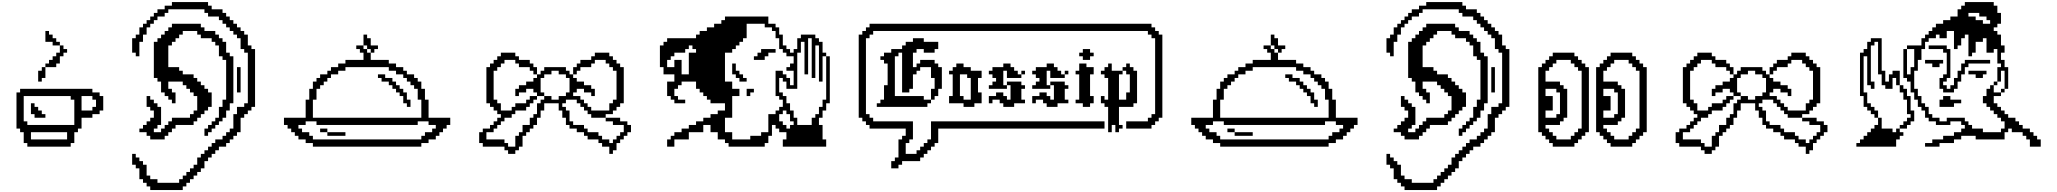

<svg xmlns="http://www.w3.org/2000/svg" viewBox="-20 -1449 20326 1897"><path d="M250 -35.7V0H678.6V-35.7H714.3V-142.9H750V-178.6H785.7V-285.7H892.9V-321.4H964.3V-357.1H1000V-500H964.3V-535.7H892.9V-571.4H178.6V-535.7H142.9V-178.6H178.6V-142.9H214.3V-35.7ZM642.9 -71.4H285.7V-142.9H642.9ZM250 -214.3V-250H214.3V-500H678.6V-464.3H714.3V-214.3ZM285.7 -428.6V-321.4H321.4V-285.7H428.6V-321.4H392.9V-357.1H357.1V-392.9H321.4V-428.6ZM785.7 -357.1V-500H892.9V-464.3H928.6V-392.9H892.9V-357.1ZM357.1 -750V-642.9H392.9V-678.6H428.6V-785.7H392.9V-750ZM428.6 -821.4V-785.7H535.7V-821.4H571.4V-892.9H607.1V-928.6H642.9V-964.3H607.1V-1000H571.4V-928.6H535.7V-892.9H500V-857.1H464.3V-821.4ZM571.4 -1000V-1035.7H535.7V-1071.4H500V-1107.1H464.3V-1142.9H428.6V-1035.7H500V-1000Z M1285.7 71.4V178.6H1321.4V214.3H1357.1V321.4H1392.9V357.1H1428.6V392.9H1464.3V428.6H1785.7V392.9H1821.4V357.1H1857.1V321.4H1892.9V285.7H1928.6V250H1964.3V214.3H2000V142.9H2035.7V107.1H2071.4V71.4H2107.1V35.7H2142.9V0H2214.3V-35.7H2250V-71.4H2285.7V-107.1H2321.4V-142.9H2357.1V-285.7H2392.9V-321.4H2428.6V-357.1H2464.3V-392.9H2500V-964.3H2464.3V-1000H2428.6V-1107.1H2392.9V-1142.9H2357.1V-1178.6H2321.4V-1214.3H2285.7V-1250H2250V-1285.7H2214.3V-1321.4H2178.6V-1357.1H2071.4V-1392.9H2035.7V-1428.6H1678.6V-1392.9H1607.1V-1357.1H1535.7V-1321.4H1500V-1285.7H1464.3V-1250H1428.6V-1214.3H1392.9V-1178.6H1357.1V-1107.1H1321.4V-1071.4H1285.7V-928.6H1321.4V-892.9H1357.1V-1035.7H1392.9V-1107.1H1428.6V-1178.6H1464.3V-1214.3H1500V-1250H1535.7V-1285.7H1607.1V-1321.4H1642.9V-1357.1H2000V-1321.4H2035.7V-1285.7H2142.9V-1250H2178.6V-1214.3H2214.3V-1178.6H2250V-1142.9H2285.7V-1107.1H2321.4V-1071.4H2357.1V-964.3H2392.9V-928.6H2428.6V-428.6H2392.9V-392.9H2321.4V-321.4H2285.7V-178.6H2250V-142.9H2214.3V-107.1H2178.6V-71.4H2107.1V-35.7H2071.4V0H2035.7V35.7H2000V71.4H1964.3V107.1H1928.6V178.6H1892.9V214.3H1857.1V250H1821.4V285.7H1785.7V321.4H1750V357.1H1535.7V321.4H1464.3V285.7H1428.6V178.6H1392.9V142.9H1357.1V107.1H1321.4V71.4ZM1500 -1035.7V-678.6H1535.7V-642.9H1571.4V-535.7H1607.1V-500H1642.9V-464.3H1678.6V-428.6H1714.3V-535.7H1678.6V-571.4H1642.9V-642.9H1785.7V-607.1H1821.4V-571.4H1857.1V-535.7H1892.9V-500H1928.6V-357.1H1892.9V-321.4H1857.1V-285.7H1678.6V-250H1642.9V-214.3H1607.1V-178.6H1571.4V-142.9H1500V-178.6H1535.7V-214.3H1571.4V-392.9H1535.7V-428.6H1500V-464.3H1464.3V-500H1428.6V-392.9H1464.3V-357.1H1500V-285.7H1464.3V-250H1428.6V-214.3H1392.9V-178.6H1357.1V-142.9H1428.6V-107.1H1464.3V-71.4H1607.1V-107.1H1642.9V-142.9H1678.6V-178.6H1714.3V-214.3H1892.9V-250H1928.6V-285.7H1964.3V-321.4H2000V-357.1H2035.7V-392.9H2071.4V-535.7H2035.7V-571.4H2000V-607.1H1964.3V-642.9H1928.6V-678.6H1892.9V-714.3H1785.7V-750H1750V-785.7H1642.9V-1000H1678.6V-1035.7H1714.3V-1071.4H1750V-1107.1H1785.7V-1142.9H1928.6V-1107.1H1964.3V-1071.4H2071.4V-1035.7H2107.1V-1000H2142.9V-892.9H2178.6V-857.1H2214.3V-464.3H2178.6V-392.9H2142.9V-285.7H2107.1V-250H2071.4V-214.3H2035.7V-178.6H2000V-107.1H2035.7V-142.9H2071.4V-178.6H2107.1V-214.3H2142.9V-250H2178.6V-285.7H2214.3V-357.1H2250V-428.6H2285.7V-892.9H2250V-928.6H2214.3V-1035.7H2178.6V-1071.4H2142.9V-1107.1H2107.1V-1142.9H2000V-1178.6H1964.3V-1214.3H1678.6V-1178.6H1642.9V-1142.9H1607.1V-1107.1H1571.4V-1071.4H1535.7V-1035.7ZM2321.4 -785.7V-535.7H2357.1V-785.7Z M4142.9 -71.4H3071.4V-107.1H3035.7V-142.9H2964.3V-178.6H2928.6V-214.3H3000V-250H3107.1V-214.3H4107.1V-250H4214.3V-214.3H4285.7V-178.6H4250V-142.9H4178.6V-107.1H4142.9ZM2928.6 -107.1V-71.4H3000V-35.7H3071.4V0H4142.9V-35.7H4214.3V-71.4H4285.7V-107.1H4321.4V-142.9H4357.1V-178.6H4392.9V-214.3H4428.6V-285.7H4214.3V-464.3H4178.6V-571.4H4142.9V-642.9H4107.1V-678.6H4071.4V-714.3H4000V-750H3964.3V-785.7H3892.9V-821.4H3821.4V-857.1H3642.9V-928.6H3607.1V-964.3H3571.4V-1000H3500V-964.3H3535.7V-928.6H3571.4V-857.1H3392.9V-821.4H3321.4V-785.7H3250V-750H3214.3V-714.3H3142.9V-678.6H3107.1V-642.9H3071.4V-571.4H3035.7V-464.3H3000V-285.7H2785.7V-214.3H2821.4V-178.6H2857.1V-142.9H2892.9V-107.1ZM3071.4 -285.7V-464.3H3107.1V-571.4H3142.9V-607.1H3178.6V-642.9H3214.3V-678.6H3250V-714.3H3321.4V-750H3392.9V-785.7H3821.4V-750H3892.9V-714.3H3964.3V-678.6H4000V-642.9H4035.7V-607.1H4071.4V-571.4H4107.1V-464.3H4142.9V-285.7ZM3214.3 -178.6H3142.9V-142.9H3214.3ZM3214.3 -142.9V-107.1H3392.9V-142.9ZM3642.9 -964.3V-928.6H3678.6V-964.3H3714.3V-1000H3642.9V-1071.4H3607.1V-1107.1H3571.4V-1000H3607.1V-964.3ZM4000 -428.6V-392.9H4035.7V-464.3H4000V-535.7H3964.3V-571.4H3928.6V-607.1H3892.9V-642.9H3857.1V-678.6H3785.7V-714.3H3714.3V-678.6H3750V-642.9H3821.4V-607.1H3857.1V-571.4H3892.9V-535.7H3928.6V-500H3964.3V-428.6Z M4714.3 -142.9V-35.7H4750V0H4964.3V35.7H5000V71.4H5071.4V35.7H5107.1V0H5142.9V-107.1H5178.6V-142.9H5214.3V-178.6H5250V-214.3H5285.7V-285.7H5321.4V-357.1H5357.1V-428.6H5500V-357.1H5535.7V-285.7H5571.4V-214.3H5607.1V-178.6H5678.6V-142.9H5750V-107.1H5785.7V-71.4H5892.9V-35.7H5928.6V0H6000V71.4H6035.7V35.7H6071.4V-35.7H6107.1V-71.4H6142.9V-107.1H6178.6V-142.9H6214.3V-214.3H6178.6V-250H6107.1V-285.7H5964.3V-250H6035.7V-214.3H6142.9V-142.9H6107.1V-107.1H6071.4V-71.4H6035.7V-35.7H6000V-71.4H5928.6V-107.1H5892.9V-142.9H5785.7V-178.6H5750V-214.3H5642.9V-250H5607.1V-357.1H5571.4V-392.9H5535.7V-428.6H5571.4V-464.3H5678.6V-428.6H5714.3V-392.9H5750V-357.1H5785.7V-321.4H5821.4V-285.7H5964.3V-321.4H6035.7V-357.1H6071.4V-392.9H6107.1V-428.6H6142.9V-785.7H6107.1V-821.4H6071.4V-857.1H6035.7V-892.9H6000V-928.6H5857.1V-892.9H5821.4V-857.1H5714.3V-821.4H5678.6V-785.7H5642.9V-714.3H5678.6V-750H5714.3V-785.7H5821.4V-821.4H5857.1V-857.1H5964.3V-821.4H6000V-785.7H6035.7V-750H6071.4V-464.3H6035.7V-428.6H6000V-357.1H5821.4V-392.9H5785.7V-428.6H5750V-464.3H5714.3V-500H5642.9V-535.7H5678.6V-571.4H5750V-535.7H5821.4V-500H5857.1V-571.4H5821.4V-607.1H5750V-642.9H5678.6V-678.6H5642.9V-714.3H5607.1V-750H5571.4V-785.7H5357.1V-750H5321.4V-714.3H5285.7V-678.6H5250V-642.9H5178.6V-607.1H5107.1V-571.4H5071.4V-500H5107.1V-535.7H5178.6V-571.4H5250V-535.7H5285.7V-500H5357.1V-535.7H5321.4V-678.6H5357.1V-714.3H5428.6V-750H5500V-714.3H5571.4V-678.6H5607.1V-535.7H5571.4V-500H5500V-464.3H5428.6V-500H5357.1V-464.3H5321.4V-428.6H5285.7V-321.4H5250V-285.7H5214.3V-214.3H5142.9V-142.9H5107.1V-107.1H5071.4V0H5000V-35.7H4964.3V-71.4H4785.7V-142.9H4857.1V-178.6H4892.9V-214.3H4928.6V-250H4964.3V-285.7H5035.7V-321.4H5071.4V-357.1H5178.6V-392.9H5214.3V-428.6H5250V-464.3H5285.7V-500H5214.3V-464.3H5178.6V-428.6H5071.4V-392.9H5035.7V-357.1H4928.6V-428.6H4892.9V-464.3H4857.1V-750H4892.9V-785.7H4928.6V-821.4H4964.3V-857.1H5071.4V-821.4H5107.1V-785.7H5214.3V-750H5250V-714.3H5285.7V-785.7H5250V-821.4H5214.3V-857.1H5107.1V-892.9H5071.4V-928.6H4928.6V-892.9H4892.9V-857.1H4857.1V-821.4H4821.4V-785.7H4785.7V-428.6H4821.4V-392.9H4857.1V-357.1H4892.9V-321.4H4928.6V-285.7H4892.9V-250H4857.1V-214.3H4821.4V-178.6H4750V-142.9Z M6571.4 -71.4V0H6642.9V-71.4H6785.7V-142.9H6928.6V-214.3H7000V-142.9H7071.4V-71.4H7142.9V-35.7H7178.6V0H7535.7V-35.7H7571.4V-107.1H7607.1V-214.3H7642.9V-178.6H7678.6V-142.9H7750V-71.4H7714.3V0H8142.9V-71.4H8107.1V-214.3H8071.4V-285.7H8107.1V-357.1H8142.9V-428.6H8178.6V-892.9H8142.9V-464.3H8107.1V-392.9H8071.4V-321.4H8035.7V-285.7H8000V-214.3H7857.1V-285.7H7821.4V-357.1H7785.7V-428.6H7750V-500H7714.3V-535.7H7678.6V-678.6H7714.3V-642.9H7750V-571.4H7857.1V-928.6H7892.9V-1035.7H7928.6V-714.3H7964.3V-1071.4H8000V-678.6H8035.7V-1000H8071.4V-642.9H8107.1V-892.9H8142.9V-928.6H8107.1V-1035.7H8071.4V-1071.4H8035.7V-1107.1H7892.9V-1071.4H7857.1V-964.3H7821.4V-928.6H7785.7V-964.3H7750V-1000H7714.3V-1107.1H7678.6V-1178.6H7642.9V-1214.3H7571.4V-1285.7H7142.9V-1250H7107.1V-1214.3H7035.7V-1178.6H6964.3V-1142.9H6892.9V-1107.1H6857.1V-1071.4H6571.4V-1035.7H6535.7V-1000H6500V-785.7H6535.7V-714.3H6642.9V-642.9H6571.4V-500H6607.1V-464.3H6642.9V-428.6H6750V-464.3H6678.6V-500H6642.9V-571.4H6678.6V-607.1H6714.3V-642.9H6857.1V-571.4H6892.9V-535.7H6928.6V-500H6964.3V-464.3H7000V-428.6H7142.9V-357.1H7071.4V-321.4H7000V-285.7H6928.6V-250H6857.1V-214.3H6785.7V-178.6H6714.3V-142.9H6642.9V-107.1H6607.1V-71.4ZM7214.3 -142.9H7142.9V-285.7H7214.3V-500H7285.7V-571.4H7214.3V-642.9H7142.9V-928.6H7214.3V-964.3H7250V-1000H7285.7V-1035.7H7321.4V-1071.4H7357.1V-1214.3H7535.7V-1178.6H7607.1V-1142.9H7642.9V-1071.4H7678.6V-964.3H7714.3V-928.6H7750V-892.9H7821.4V-821.4H7785.7V-785.7H7750V-750H7821.4V-607.1H7785.7V-678.6H7750V-714.3H7714.3V-750H7642.9V-500H7678.6V-464.3H7714.3V-392.9H7678.6V-357.1H7642.9V-321.4H7571.4V-142.9H7500V-107.1H7392.9V-71.4H7214.3ZM6642.9 -785.7H6571.4V-857.1H6607.1V-892.9H6642.9V-928.6H6750V-964.3H6785.7V-1000H6821.4V-964.3H6857.1V-928.6H6785.7V-714.3H6714.3V-857.1H6642.9ZM7250 -714.3V-678.6H7285.7V-642.9H7357.1V-678.6H7321.4V-714.3H7285.7V-750H7250V-821.4H7214.3V-714.3ZM7357.1 -571.4V-500H7392.9V-535.7H7428.6V-571.4ZM7428.6 -892.9V-857.1H7535.7V-892.9H7571.4V-928.6H7642.9V-964.3H7500V-928.6H7464.3V-892.9ZM7750 -357.1V-321.4H7785.7V-250H7821.4V-214.3H7785.7V-178.6H7750V-214.3H7714.3V-250H7678.6V-321.4H7714.3V-357.1Z M8785.7 142.9V214.3H8857.1V178.6H8892.9V142.9H9071.4V107.1H9107.1V71.4H9142.9V35.7H9178.6V0H9214.3V-35.7H9250V-178.6H10892.9V-250H9178.6V-71.4H9142.9V-35.7H9107.1V0H9071.4V35.7H9035.7V71.4H8928.6V-35.7H8964.3V-71.4H9000V-250H8607.1V-285.7H8571.4V-321.4H8535.7V-1071.4H8571.4V-1107.1H8607.1V-1142.9H11321.4V-1107.1H11357.1V-1071.4H11392.9V-321.4H11357.1V-285.7H11321.4V-250H11107.1V-178.6H11357.1V-214.3H11392.9V-250H11428.6V-285.7H11464.3V-1107.1H11428.6V-1142.9H11392.9V-1178.6H11357.1V-1214.3H8571.4V-1178.6H8535.7V-1142.9H8500V-1107.1H8464.3V-285.7H8500V-250H8535.7V-214.3H8571.4V-178.6H8928.6V-107.1H8892.9V-71.4H8857.1V107.1H8821.4V142.9ZM8642.9 -428.6V-392.9H9142.9V-428.6H9178.6V-464.3H9107.1V-500H8821.4V-892.9H8857.1V-928.6H8892.9V-535.7H8964.3V-571.4H9000V-714.3H9035.7V-750H9071.4V-785.7H9178.6V-678.6H9214.3V-571.4H9178.6V-464.3H9214.3V-500H9250V-571.4H9285.7V-785.7H9250V-821.4H9214.3V-857.1H9071.4V-821.4H9035.7V-785.7H9000V-928.6H9035.7V-964.3H9107.1V-928.6H9214.3V-964.3H9250V-1035.7H9107.1V-1071.4H9000V-1035.7H8928.6V-1000H8892.9V-964.3H8785.7V-928.6H8714.3V-892.9H8678.6V-857.1H8714.3V-821.4H8750V-607.1H8714.3V-464.3H8678.6V-428.6ZM9392.9 -500H9357.1V-428.6H9500V-392.9H9607.1V-428.6H9678.6V-535.7H9642.9V-678.6H9678.6V-750H9571.4V-785.7H9500V-821.4H9428.6V-785.7H9392.9V-750H9357.1V-714.3H9392.9ZM9500 -464.3V-500H9464.3V-714.3H9535.7V-678.6H9571.4V-464.3ZM9821.4 -500H9750V-428.6H9785.7V-464.3H9857.1V-428.6H9892.9V-392.9H10000V-428.6H10107.1V-464.3H10071.4V-571.4H10107.1V-607.1H10071.4V-642.9H9928.6V-607.1H9964.3V-464.3H9928.6V-500H9892.9V-535.7H9821.4ZM9750 -607.1V-571.4H9928.6V-607.1H9892.9V-750H9928.6V-678.6H10071.4V-714.3H10035.7V-750H10000V-785.7H9964.3V-821.4H9892.9V-785.7H9785.7V-750H9750V-714.3H9785.7V-678.6H9821.4V-642.9H9785.7V-607.1ZM10071.4 -750V-714.3H10107.1V-750ZM10250 -500H10178.6V-428.6H10214.3V-464.3H10285.7V-428.6H10321.4V-392.9H10428.6V-428.6H10535.7V-464.3H10500V-571.4H10535.7V-607.1H10500V-642.9H10357.1V-607.1H10392.9V-464.3H10357.1V-500H10321.4V-535.7H10250ZM10178.6 -607.1V-571.4H10357.1V-607.1H10321.4V-750H10357.1V-678.6H10500V-714.3H10464.3V-750H10428.6V-785.7H10392.9V-821.4H10321.4V-785.7H10214.3V-750H10178.6V-714.3H10214.3V-678.6H10250V-642.9H10214.3V-607.1ZM10500 -750V-714.3H10535.7V-750ZM10642.9 -821.4V-750H10607.1V-714.3H10642.9V-464.3H10607.1V-428.6H10678.6V-392.9H10750V-428.6H10785.7V-500H10750V-714.3H10785.7V-785.7H10714.3V-821.4ZM10642.9 -928.6V-892.9H10678.6V-857.1H10750V-892.9H10785.7V-928.6H10750V-964.3H10678.6V-928.6ZM10964.3 -750V-821.4H10928.6V-785.7H10892.9V-750H10857.1V-714.3H10892.9V-678.6H10928.6V-464.3H10892.9V-500H10857.1V-428.6H10892.9V-392.9H10928.6V-142.9H10964.3V-214.3H11000V-142.9H11035.7V-178.6H11071.4V-214.3H11035.7V-392.9H11178.6V-428.6H11214.3V-750H11178.6V-785.7H11142.9V-821.4H11107.1V-785.7H11071.4V-750H11107.1V-714.3H11142.9V-535.7H11107.1V-464.3H11035.7V-714.3H11071.4V-750Z M13107.1 -71.4H12035.7V-107.1H12000V-142.9H11928.6V-178.6H11892.9V-214.3H11964.3V-250H12071.4V-214.3H13071.4V-250H13178.6V-214.3H13250V-178.6H13214.3V-142.9H13142.9V-107.1H13107.1ZM11892.9 -107.1V-71.4H11964.3V-35.7H12035.7V0H13107.1V-35.7H13178.6V-71.4H13250V-107.1H13285.7V-142.9H13321.4V-178.6H13357.1V-214.3H13392.9V-285.7H13178.6V-464.3H13142.9V-571.4H13107.1V-642.9H13071.4V-678.6H13035.7V-714.3H12964.3V-750H12928.6V-785.7H12857.1V-821.4H12785.7V-857.1H12607.1V-928.6H12571.4V-964.3H12535.7V-1000H12464.3V-964.3H12500V-928.6H12535.7V-857.1H12357.1V-821.4H12285.7V-785.7H12214.3V-750H12178.6V-714.3H12107.1V-678.6H12071.4V-642.9H12035.7V-571.4H12000V-464.3H11964.3V-285.7H11750V-214.3H11785.7V-178.6H11821.4V-142.9H11857.1V-107.1ZM12035.7 -285.7V-464.3H12071.4V-571.4H12107.1V-607.1H12142.9V-642.9H12178.6V-678.6H12214.3V-714.3H12285.7V-750H12357.1V-785.7H12785.7V-750H12857.1V-714.3H12928.6V-678.6H12964.3V-642.9H13000V-607.1H13035.7V-571.4H13071.4V-464.3H13107.1V-285.7ZM12178.6 -178.6H12107.1V-142.9H12178.6ZM12178.6 -142.9V-107.1H12357.1V-142.9ZM12607.1 -964.3V-928.6H12642.9V-964.3H12678.6V-1000H12607.1V-1071.4H12571.4V-1107.1H12535.7V-1000H12571.4V-964.3ZM12964.3 -428.6V-392.9H13000V-464.3H12964.3V-535.7H12928.6V-571.4H12892.9V-607.1H12857.1V-642.9H12821.4V-678.6H12750V-714.3H12678.6V-678.6H12714.3V-642.9H12785.7V-607.1H12821.4V-571.4H12857.1V-535.7H12892.9V-500H12928.6V-428.6Z M13678.6 71.4V178.6H13714.3V214.3H13750V321.4H13785.7V357.1H13821.4V392.9H13857.1V428.6H14178.6V392.9H14214.3V357.1H14250V321.4H14285.7V285.7H14321.4V250H14357.1V214.3H14392.9V142.9H14428.6V107.1H14464.3V71.4H14500V35.7H14535.7V0H14607.1V-35.7H14642.9V-71.4H14678.6V-107.1H14714.3V-142.9H14750V-285.7H14785.7V-321.4H14821.4V-357.1H14857.1V-392.9H14892.9V-964.3H14857.1V-1000H14821.4V-1107.1H14785.7V-1142.9H14750V-1178.6H14714.3V-1214.3H14678.6V-1250H14642.9V-1285.7H14607.1V-1321.4H14571.4V-1357.1H14464.3V-1392.9H14428.6V-1428.6H14071.4V-1392.9H14000V-1357.1H13928.6V-1321.4H13892.9V-1285.7H13857.1V-1250H13821.4V-1214.3H13785.7V-1178.6H13750V-1107.1H13714.3V-1071.4H13678.6V-928.6H13714.3V-892.9H13750V-1035.7H13785.7V-1107.1H13821.4V-1178.6H13857.1V-1214.3H13892.9V-1250H13928.6V-1285.7H14000V-1321.4H14035.7V-1357.1H14392.9V-1321.4H14428.6V-1285.7H14535.7V-1250H14571.4V-1214.3H14607.1V-1178.6H14642.9V-1142.9H14678.6V-1107.1H14714.3V-1071.4H14750V-964.3H14785.7V-928.6H14821.4V-428.6H14785.7V-392.9H14714.3V-321.4H14678.6V-178.6H14642.9V-142.9H14607.1V-107.1H14571.4V-71.4H14500V-35.7H14464.3V0H14428.6V35.7H14392.9V71.4H14357.1V107.1H14321.4V178.6H14285.7V214.3H14250V250H14214.3V285.7H14178.6V321.4H14142.9V357.1H13928.6V321.4H13857.1V285.7H13821.4V178.6H13785.7V142.9H13750V107.1H13714.3V71.4ZM13892.9 -1035.7V-678.6H13928.6V-642.9H13964.3V-535.7H14000V-500H14035.7V-464.3H14071.4V-428.6H14107.1V-535.7H14071.4V-571.4H14035.7V-642.9H14178.6V-607.1H14214.3V-571.4H14250V-535.7H14285.7V-500H14321.4V-357.1H14285.7V-321.4H14250V-285.7H14071.4V-250H14035.7V-214.3H14000V-178.6H13964.3V-142.9H13892.9V-178.6H13928.6V-214.3H13964.3V-392.9H13928.6V-428.6H13892.9V-464.3H13857.1V-500H13821.4V-392.9H13857.1V-357.1H13892.9V-285.7H13857.1V-250H13821.4V-214.3H13785.7V-178.6H13750V-142.9H13821.4V-107.1H13857.1V-71.4H14000V-107.1H14035.7V-142.9H14071.4V-178.6H14107.1V-214.3H14285.7V-250H14321.4V-285.7H14357.1V-321.4H14392.9V-357.1H14428.6V-392.9H14464.3V-535.7H14428.6V-571.4H14392.9V-607.1H14357.1V-642.9H14321.4V-678.6H14285.7V-714.3H14178.6V-750H14142.9V-785.7H14035.7V-1000H14071.4V-1035.7H14107.1V-1071.4H14142.9V-1107.1H14178.6V-1142.9H14321.4V-1107.1H14357.1V-1071.4H14464.3V-1035.7H14500V-1000H14535.7V-892.9H14571.4V-857.1H14607.1V-464.3H14571.4V-392.9H14535.7V-285.7H14500V-250H14464.3V-214.3H14428.6V-178.6H14392.9V-107.1H14428.6V-142.9H14464.3V-178.6H14500V-214.3H14535.7V-250H14571.4V-285.7H14607.1V-357.1H14642.9V-428.6H14678.6V-892.9H14642.9V-928.6H14607.1V-1035.7H14571.4V-1071.4H14535.7V-1107.1H14500V-1142.9H14392.9V-1178.6H14357.1V-1214.3H14071.4V-1178.6H14035.7V-1142.9H14000V-1107.1H13964.3V-1071.4H13928.6V-1035.7ZM14714.3 -785.7V-535.7H14750V-785.7Z M15357.1 -71.4V-107.1H15321.4V-142.9H15285.7V-178.6H15250V-214.3H15392.9V-250H15428.6V-285.7H15464.3V-571.4H15428.6V-607.1H15392.9V-642.9H15250V-750H15285.7V-785.7H15321.4V-821.4H15357.1V-857.1H15500V-821.4H15535.7V-785.7H15571.4V-750H15607.1V-178.6H15571.4V-142.9H15535.7V-107.1H15500V-71.4ZM15321.4 -35.7V0H15535.7V-35.7H15571.4V-71.4H15607.1V-107.1H15642.9V-142.9H15678.6V-785.7H15642.9V-821.4H15607.1V-857.1H15571.4V-892.9H15535.7V-928.6H15321.4V-892.9H15285.7V-857.1H15250V-821.4H15214.3V-785.7H15178.6V-142.9H15214.3V-107.1H15250V-71.4H15285.7V-35.7ZM15250 -285.7V-357.1H15321.4V-500H15250V-571.4H15357.1V-535.7H15392.9V-321.4H15357.1V-285.7ZM15928.6 -71.4V-107.1H15892.9V-142.9H15857.1V-178.6H15821.4V-214.3H15964.3V-250H16000V-285.7H16035.7V-571.4H16000V-607.1H15964.3V-642.9H15821.4V-750H15857.1V-785.7H15892.9V-821.4H15928.6V-857.1H16071.4V-821.4H16107.1V-785.7H16142.9V-750H16178.6V-178.6H16142.9V-142.9H16107.1V-107.1H16071.4V-71.4ZM15892.9 -35.7V0H16107.1V-35.7H16142.9V-71.4H16178.6V-107.1H16214.3V-142.9H16250V-785.7H16214.3V-821.4H16178.6V-857.1H16142.9V-892.9H16107.1V-928.6H15892.9V-892.9H15857.1V-857.1H15821.4V-821.4H15785.7V-785.7H15750V-142.9H15785.7V-107.1H15821.4V-71.4H15857.1V-35.7ZM15821.4 -285.7V-357.1H15892.9V-500H15821.4V-571.4H15928.6V-535.7H15964.3V-321.4H15928.6V-285.7Z M16535.7 -142.9V-35.7H16571.4V0H16785.7V35.7H16821.4V71.4H16892.9V35.7H16928.6V0H16964.3V-107.1H17000V-142.9H17035.7V-178.6H17071.4V-214.3H17107.1V-285.7H17142.9V-357.1H17178.6V-428.6H17321.4V-357.1H17357.1V-285.7H17392.9V-214.3H17428.6V-178.6H17500V-142.9H17571.4V-107.1H17607.1V-71.4H17714.3V-35.7H17750V0H17821.4V71.4H17857.1V35.7H17892.9V-35.7H17928.6V-71.4H17964.3V-107.1H18000V-142.9H18035.7V-214.3H18000V-250H17928.6V-285.7H17785.7V-250H17857.1V-214.3H17964.3V-142.9H17928.6V-107.1H17892.9V-71.4H17857.1V-35.7H17821.4V-71.4H17750V-107.1H17714.3V-142.9H17607.1V-178.6H17571.4V-214.3H17464.3V-250H17428.6V-357.1H17392.9V-392.9H17357.1V-428.6H17392.9V-464.3H17500V-428.6H17535.7V-392.9H17571.4V-357.1H17607.1V-321.4H17642.9V-285.7H17785.7V-321.4H17857.1V-357.1H17892.9V-392.9H17928.6V-428.6H17964.3V-785.7H17928.6V-821.4H17892.9V-857.1H17857.1V-892.9H17821.4V-928.6H17678.6V-892.9H17642.9V-857.1H17535.7V-821.4H17500V-785.7H17464.3V-714.3H17500V-750H17535.7V-785.7H17642.9V-821.4H17678.6V-857.1H17785.7V-821.4H17821.4V-785.7H17857.1V-750H17892.9V-464.3H17857.1V-428.6H17821.4V-357.1H17642.9V-392.9H17607.1V-428.6H17571.4V-464.3H17535.7V-500H17464.3V-535.7H17500V-571.4H17571.4V-535.7H17642.9V-500H17678.6V-571.4H17642.9V-607.1H17571.4V-642.9H17500V-678.6H17464.3V-714.3H17428.6V-750H17392.9V-785.7H17178.6V-750H17142.9V-714.3H17107.1V-678.6H17071.4V-642.9H17000V-607.1H16928.6V-571.4H16892.9V-500H16928.6V-535.7H17000V-571.4H17071.4V-535.7H17107.1V-500H17178.6V-535.7H17142.9V-678.6H17178.6V-714.3H17250V-750H17321.4V-714.3H17392.9V-678.6H17428.6V-535.7H17392.9V-500H17321.4V-464.3H17250V-500H17178.6V-464.3H17142.9V-428.6H17107.1V-321.4H17071.4V-285.7H17035.7V-214.3H16964.3V-142.9H16928.6V-107.1H16892.9V0H16821.4V-35.7H16785.7V-71.4H16607.1V-142.9H16678.6V-178.6H16714.3V-214.3H16750V-250H16785.7V-285.7H16857.1V-321.4H16892.9V-357.1H17000V-392.9H17035.7V-428.6H17071.4V-464.3H17107.1V-500H17035.7V-464.3H17000V-428.6H16892.9V-392.9H16857.1V-357.1H16750V-428.6H16714.3V-464.3H16678.6V-750H16714.3V-785.7H16750V-821.4H16785.7V-857.1H16892.9V-821.4H16928.6V-785.7H17035.7V-750H17071.4V-714.3H17107.1V-785.7H17071.4V-821.4H17035.7V-857.1H16928.6V-892.9H16892.9V-928.6H16750V-892.9H16714.3V-857.1H16678.6V-821.4H16642.9V-785.7H16607.1V-428.6H16642.9V-392.9H16678.6V-357.1H16714.3V-321.4H16750V-285.7H16714.3V-250H16678.6V-214.3H16642.9V-178.6H16571.4V-142.9Z M18321.4 -35.7V0H18714.3V-71.4H18750V-107.1H18785.7V-142.9H18750V-178.6H18714.3V-142.9H18678.6V-178.6H18571.4V-285.7H18535.7V-214.3H18500V-178.6H18464.3V-142.9H18428.6V-107.1H18392.9V-71.4H18357.1V-35.7ZM18535.7 -285.7V-357.1H18500V-392.9H18464.3V-428.6H18428.6V-535.7H18392.9V-892.9H18428.6V-607.1H18464.3V-571.4H18500V-642.9H18464.3V-1000H18500V-1035.7H18535.7V-714.3H18571.4V-607.1H18607.1V-571.4H18678.6V-678.6H18714.3V-607.1H18750V-750H18678.6V-714.3H18642.9V-642.9H18607.1V-750H18571.4V-1071.4H18464.3V-1035.7H18428.6V-964.3H18392.9V-928.6H18357.1V-500H18392.9V-392.9H18428.6V-357.1H18464.3V-321.4H18500V-285.7ZM18750 -607.1V-535.7H18785.7V-464.3H18821.4V-321.4H18857.1V-285.7H18821.4V-250H18785.7V-214.3H18750V-178.6H18821.4V-214.3H18857.1V-250H18892.9V-357.1H18857.1V-500H18821.4V-571.4H18785.7V-607.1ZM18892.9 -964.3V-785.7H18857.1V-714.3H18821.4V-964.3H18785.7V-678.6H18821.4V-642.9H18857.1V-535.7H18892.9V-464.3H18928.6V-392.9H18964.3V-357.1H19000V-285.7H19035.7V-250H19107.1V-214.3H19250V-250H19357.1V-214.3H19392.9V-178.6H19357.1V-142.9H19285.7V-107.1H19178.6V-71.4H19071.4V-35.7H19000V0H19142.9V-35.7H19285.7V-71.4H19357.1V-107.1H19500V-71.4H19785.7V-142.9H19821.4V-178.6H19857.1V-142.9H19964.3V-107.1H20000V-71.4H20035.7V0H20142.9V-71.4H20107.1V-107.1H20071.4V-142.9H20035.7V-178.6H19964.3V-214.3H19928.6V-250H19892.9V-285.7H19821.4V-321.4H19785.7V-357.1H19750V-392.9H19714.3V-428.6H19678.6V-500H19750V-535.7H19678.6V-607.1H19642.9V-571.4H19607.1V-500H19571.4V-428.6H19607.1V-392.9H19642.9V-357.1H19678.6V-321.4H19714.3V-285.7H19750V-250H19785.7V-178.6H19750V-142.9H19571.4V-178.6H19464.3V-214.3H19428.6V-250H19392.9V-285.7H19214.3V-250H19142.9V-285.7H19071.4V-321.4H19035.7V-392.9H19000V-428.6H18964.3V-500H18928.6V-571.4H18892.9V-750H18928.6V-857.1H18964.3V-964.3H19000V-1035.7H19035.7V-1071.4H19107.1V-1107.1H19142.9V-1071.4H19214.3V-1142.9H19285.7V-964.3H19321.4V-1000H19357.1V-1071.4H19392.9V-1107.1H19428.6V-892.9H19464.3V-928.6H19500V-1035.7H19571.4V-1071.4H19607.1V-928.6H19678.6V-964.3H19714.3V-821.4H19750V-785.7H19714.3V-642.9H19750V-750H19785.7V-571.4H19821.4V-785.7H19785.7V-857.1H19750V-928.6H19785.7V-1000H19750V-1107.1H19714.3V-1142.9H19678.6V-1178.6H19714.3V-1214.3H19750V-1321.4H19714.3V-1392.9H19678.6V-1428.6H19392.9V-1392.9H19357.1V-1357.1H19321.4V-1285.7H19250V-1250H19178.6V-1214.3H19107.1V-1178.6H19071.4V-1142.9H19035.7V-1107.1H19000V-1071.4H18964.3V-1000H18821.4V-964.3ZM19678.6 -642.9V-607.1H19714.3V-642.9ZM19035.7 -1000V-964.3H19178.6V-928.6H19214.3V-714.3H19178.6V-678.6H19142.9V-571.4H19178.6V-535.7H19285.7V-571.4H19321.4V-642.9H19357.1V-714.3H19392.9V-785.7H19428.6V-821.4H19642.9V-857.1H19392.9V-821.4H19357.1V-750H19321.4V-678.6H19285.7V-607.1H19250V-571.4H19214.3V-607.1H19178.6V-642.9H19214.3V-678.6H19250V-964.3H19214.3V-1000ZM19142.9 -464.3V-392.9H19285.7V-428.6H19357.1V-464.3H19250V-500H19178.6V-464.3ZM19750 -571.4V-535.7H19785.7V-571.4ZM19178.6 -857.1H19000V-821.4H19071.4V-785.7H19142.9V-821.4H19178.6ZM19607.1 -750H19428.6V-714.3H19500V-678.6H19571.4V-714.3H19607.1ZM19500 -1285.7H19428.6V-1321.4H19535.7V-1285.7H19607.1V-1250H19642.9V-1214.3H19571.4V-1250H19500Z"/></svg>

Font: Gossip Icons High Pixel
Style: Regular
Weight: 500
Designer: Deborah Khodanovich
Version: Version 1.001;Glyphs 3.3.1 (3343)